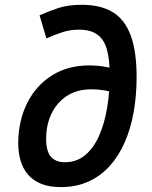

<svg xmlns="http://www.w3.org/2000/svg" viewBox="-20 -762 626 792"><path d="M230.5 9.8Q182.6 9.8 148.9 -4.2Q115.2 -18.1 94.5 -43Q73.7 -67.9 64.2 -101.8Q54.7 -135.7 55.2 -175.8Q56.6 -266.6 92.8 -338.1Q128.9 -409.7 194.3 -450.9Q259.8 -492.2 349.1 -492.2Q389.6 -492.2 430.7 -483.2Q471.7 -474.1 509.8 -454.6L460.4 -373Q433.1 -386.2 407 -389.9Q380.9 -393.6 357.4 -393.6Q296.9 -393.6 255.4 -366Q213.9 -338.4 192.1 -292.5Q170.4 -246.6 170.4 -190.9Q169.9 -139.2 189.7 -116Q209.5 -92.8 247.6 -92.8Q296.4 -92.8 331.5 -122.3Q366.7 -151.9 388.9 -202.4Q411.1 -252.9 421.9 -317.1Q432.6 -381.3 432.6 -451.2Q432.6 -516.6 420.9 -558.1Q409.2 -599.6 381.3 -619.6Q353.5 -639.6 305.7 -639.6Q271 -639.6 239.7 -629.9Q208.5 -620.1 171.4 -603.5L143.1 -698.7Q181.2 -715.8 220.9 -729Q260.7 -742.2 317.4 -742.2Q394.5 -742.2 444.6 -712.2Q494.6 -682.1 519 -616.2Q543.5 -550.3 543.5 -444.3Q543.5 -368.7 531.5 -300.5Q519.5 -232.4 494.9 -175.8Q470.2 -119.1 432.9 -77.6Q395.5 -36.1 345 -13.2Q294.4 9.8 230.5 9.8Z"/></svg>

Font: Cascadia Mono Medium
Style: Italic
Weight: 500
Italic angle: -10°
Monospace: yes
Designer: Aaron Bell
Foundry: Saja Typeworks
Version: Version 2407.024